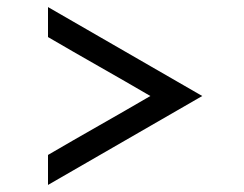

<svg xmlns="http://www.w3.org/2000/svg" viewBox="-20 -510 690 544"><path d="M553 -238Q443 -175 334.5 -112Q226 -49 116 14V-71Q188 -113 261 -154.5Q334 -196 406 -238Q334 -280 261 -321.5Q188 -363 116 -405V-490Q226 -427 334.5 -364Q443 -301 553 -238Z"/></svg>

Font: Josefin Slab SemiBold
Style: Regular
Weight: 600
Designer: Santiago Orozco
Foundry: Typemade
Version: Version 2.000